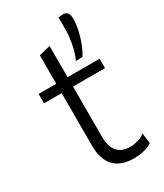

<svg xmlns="http://www.w3.org/2000/svg" viewBox="-196 -850 800 938"><g transform="rotate(-30 204.0 -381.0)"><path d="M273.5 10.5Q201.5 10.5 163.5 -28.5Q125.5 -67.5 125.5 -147.5V-442.5H26V-495.5H125.5V-656L189.5 -671.5V-495.5H370V-442.5H189.5V-160Q189.5 -47.5 287.5 -47.5Q307 -47.5 329.5 -54Q352 -60.5 369 -74.5L376 -15.5Q361.5 -4.5 333.5 3Q305.5 10.5 273.5 10.5ZM264.5 -543.5Q281.5 -581.5 289.2 -624.5Q297 -667.5 297 -695.5V-770.5L326.5 -773Q356.5 -770.5 356.5 -730.5Q356.5 -699.5 348.8 -664.5Q341 -629.5 328.5 -598Q316 -566.5 302 -545Z"/></g></svg>

Font: Heraclito Light
Style: Regular
Weight: 300
Designer: Kostas Bartsokas (font) & Cristiano Sobral (main changes)
Foundry: Kostas Bartsokas (font) & Cristiano Sobral (main changes)
Version: Version 1.00;July 8, 2020;FontCreator 13.0.0.2655 64-bit